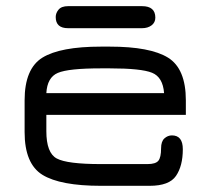

<svg xmlns="http://www.w3.org/2000/svg" viewBox="-20 -601 676 621"><path d="M439.5 -581.1H200.2C185.9 -581.1 175.6 -577.3 169.4 -569.8C163.2 -562.3 160.2 -554.4 160.2 -545.9C160.2 -521.8 173.5 -509.8 200.2 -509.8H439.5C451.8 -509.8 462.1 -512.9 470.2 -519C478.4 -525.2 482.4 -533.5 482.4 -543.9C482.4 -568.7 468.1 -581.1 439.5 -581.1ZM581.1 -276.4C581.1 -344.7 561.8 -390.8 523.4 -414.6C485 -438.3 422.2 -450.2 335 -450.2H306.6C218.8 -450.2 155.6 -438.3 117.2 -414.6C78.8 -390.8 59.6 -344.7 59.6 -276.4V-173.8C59.6 -105.5 78.8 -59.4 117.2 -35.6C155.6 -11.9 218.8 0 306.6 0H463.9C506.2 0 534.7 -10.7 549.3 -32.2C564 -53.7 571.3 -82.4 571.3 -118.2C571.3 -148.1 559.6 -163.1 536.1 -163.1C527 -163.1 518.9 -159.8 511.7 -153.3C504.6 -146.8 501 -136.1 501 -121.1C501 -101.6 498 -88.2 492.2 -81.1C486.3 -73.9 474.6 -70.3 457 -70.3H306.6C233.7 -70.3 186 -76.3 163.6 -88.4C141.1 -100.4 129.9 -129.9 129.9 -176.8V-229.5H581.1ZM335 -379.9C402.7 -379.9 448.2 -375.2 471.7 -365.7C495.1 -356.3 508.1 -334.3 510.7 -299.8H129.9C131.8 -333.7 144.2 -355.5 167 -365.2C189.8 -375 236.3 -379.9 306.6 -379.9Z"/></svg>

Font: Jura
Style: DemiBold
Weight: 600
Version: Version 2.5.1